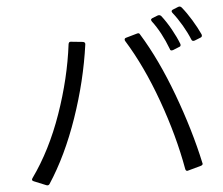

<svg xmlns="http://www.w3.org/2000/svg" viewBox="-56 -894 1112 959"><g transform="rotate(-5 500.0 -414.0)"><path d="M933 -653Q926 -653 923 -660Q909 -695 886.5 -733.5Q864 -772 840 -802Q837 -807 837 -809Q837 -815 845 -818L872 -829Q874 -830 878 -830Q883 -830 888 -825Q912 -796 936 -756.5Q960 -717 976 -682Q977 -680 977 -676Q977 -669 969 -666L939 -654Q937 -653 933 -653ZM821 -615Q813 -615 812 -622Q779 -709 734 -768Q731 -773 731 -776Q731 -781 738 -784L766 -795Q768 -796 772 -796Q778 -796 783 -791Q808 -759 830.5 -718.5Q853 -678 866 -644Q867 -642 867 -639Q867 -631 859 -629L827 -616Q825 -615 821 -615ZM846 -9Q838 -9 836 -19Q806 -188 741 -368Q676 -548 593 -682Q591 -685 591 -689Q591 -696 599 -698L655 -714Q657 -715 660 -715Q667 -715 670 -708Q752 -575 820 -392Q888 -209 924 -42L925 -38Q925 -31 915 -28L850 -10ZM72 -40Q166 -171 227.5 -346.5Q289 -522 310 -691Q312 -704 323 -702L382 -696Q395 -694 393 -682Q368 -502 305 -319.5Q242 -137 154 -3Q148 5 138 1L77 -24Q64 -29 72 -40Z"/></g></svg>

Font: LINE Seed JP_TTF Regular
Style: Regular
Weight: 400
Designer: LINE & Fontrix & Fontworks
Version: Version 1.002